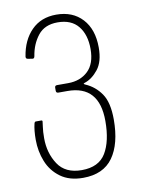

<svg xmlns="http://www.w3.org/2000/svg" viewBox="-82 -545 621 831"><g transform="rotate(-10 228.5 -130.0)"><path d="M42 30Q42 -12 49 -40Q51 -48 56 -48H80Q85 -48 85 -43Q85 -39 82 -19.5Q79 0 79 30Q79 95 111.5 144.5Q144 194 216 194Q291 194 322 142.5Q353 91 353 2Q353 -154 214 -154H174Q164 -154 164 -164V-177Q164 -187 174 -187H223Q276 -187 310 -219Q344 -251 344 -316Q344 -379 313.5 -416.5Q283 -454 223 -454Q166 -454 136.5 -416.5Q107 -379 99 -327Q97 -316 88 -318L70 -321Q60 -322 61 -332Q72 -403 114 -445.5Q156 -488 223 -488Q295 -488 337.5 -442Q380 -396 380 -316Q380 -254 353.5 -220.5Q327 -187 294 -176Q288 -174 288.5 -172.5Q289 -171 295 -168Q337 -150 363.5 -111.5Q390 -73 390 2Q390 109 347.5 168.5Q305 228 216 228Q156 228 117 199.5Q78 171 60 126Q42 81 42 30Z"/></g></svg>

Font: Barlow GEO Extra Light
Style: Regular
Weight: 200
Designer: Jeremy Tribby
Foundry: Tribby Type
Version: Version 1.408